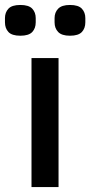

<svg xmlns="http://www.w3.org/2000/svg" viewBox="-49 -754 364 774"><path d="M187 0H78V-520H187ZM33 -610Q-1 -610 -15 -625Q-29 -640 -29 -664V-681Q-29 -704 -15 -719Q-1 -734 33 -734Q67 -734 81 -719Q95 -704 95 -681V-664Q95 -640 81 -625Q67 -610 33 -610ZM233 -610Q200 -610 185.5 -625Q171 -640 171 -664V-681Q171 -704 185.5 -719Q200 -734 233 -734Q267 -734 281 -719Q295 -704 295 -681V-664Q295 -640 281 -625Q267 -610 233 -610Z"/></svg>

Font: IBM Plex Sans Medium
Style: Regular
Weight: 500
Designer: Mike Abbink, Paul van der Laan, Pieter van Rosmalen
Foundry: Bold Monday
Version: Version 3.201